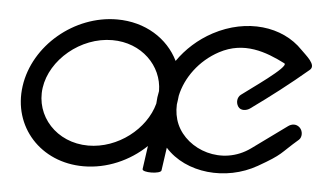

<svg xmlns="http://www.w3.org/2000/svg" viewBox="-46 -679 1296 753"><g transform="rotate(5 602.0 -302.5)"><path d="M120.3 -292.6C135.9 -404.1 251.7 -502.7 376.8 -502.7C491.7 -502.7 575.3 -419.6 576.1 -319.7C572.5 -303.1 570.4 -286.4 569.7 -269.7C542.6 -167.9 434.3 -82.5 317.8 -82.5C192.6 -82.5 104.6 -181.1 120.3 -292.6ZM612.9 -10.5 625.8 -101.1C708.2 -8.6 867.3 7.6 987.8 -61.3C1084.1 -116.3 1067.9 -115.7 1139.4 -177.4C1151.5 -188 1151.8 -212.3 1137.6 -225.7C1123.4 -239 1105.4 -236.3 1092.4 -226.8L955.9 -127.7C847.5 -49 706 -99.6 663.8 -196.1C653.4 -220 649.1 -246.3 650.3 -273.3L653 -292.6C653.8 -297.8 654.4 -303.1 654.8 -308.2C670 -379.8 721.1 -451.1 796.9 -491.6C891.9 -542.4 981.1 -509 1056.1 -471C1078.2 -459.8 927 -356.7 896.6 -332.7C884 -322.7 880.3 -302.7 890.8 -286.2C901.4 -269.8 924.5 -273.4 937.6 -282.7C1013 -336.9 1086.7 -393.5 1157.6 -453.7C1183.6 -474.7 1136.4 -510.5 1118.3 -529.5C1037.2 -614.5 894.7 -631.9 765.7 -563.1C709.9 -533.3 664 -491.2 630.6 -443.1C589 -528.2 499.5 -585.2 388.4 -585.2C219.8 -585.2 64.2 -454.1 41.5 -292.6C18.8 -131.1 137.6 0 306.2 0C398.4 0 486.7 -39.2 551.5 -101.2C547.2 -70.6 542.9 -40.1 538.6 -9.5C536.5 5.5 610.8 4.5 612.9 -10.5Z"/></g></svg>

Font: Hi.
Style: Regular
Weight: 400
Designer: Mew Too, Robert Jablonski
Foundry: Cannot Into Space Fonts
Version: Version 1.996